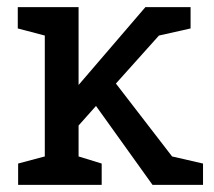

<svg xmlns="http://www.w3.org/2000/svg" viewBox="-20 -520 603 540"><path d="M31 0H266V-60L201 -80V-167L250 -222L409 0H551V-60L464 -80L306 -285L427 -420L516 -440V-500H389L201 -281V-500H30V-440L106 -420V-80L31 -60Z"/></svg>

Font: Hermeneus One
Style: Regular
Weight: 400
Designer: Rodrigo Fuenzalida, Pablo Impallari
Foundry: Pablo Impallari, Rodrigo Fuenzalida
Version: Version 1.002